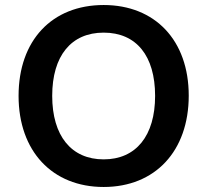

<svg xmlns="http://www.w3.org/2000/svg" viewBox="-20 -735 825 765"><path d="M393 10C598 10 732 -133 732 -354C732 -574 598 -715 393 -715C187 -715 54 -574 54 -353C54 -133 188 10 393 10ZM393 -100C264 -100 188 -194 188 -353C188 -513 264 -605 393 -605C523 -605 598 -513 598 -353C598 -194 522 -100 393 -100Z"/></svg>

Font: Nunito
Style: Bold
Weight: 700
Designer: Vernon Adams
Foundry: Vernon Adams
Version: Version 3.602